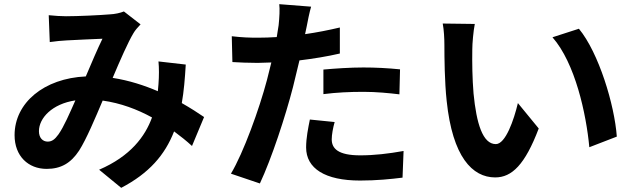

<svg xmlns="http://www.w3.org/2000/svg" viewBox="-20 -830 3040 922"><path d="M872 -520 741 -535C744 -504 744 -465 741 -426L738 -392C673 -420 599 -444 521 -456C557 -541 595 -628 621 -671C629 -685 641 -698 655 -713L575 -775C558 -768 532 -762 507 -761C460 -757 354 -752 297 -752C275 -752 241 -754 214 -757L219 -628C245 -632 280 -635 300 -636C346 -639 432 -642 472 -644C449 -597 420 -529 392 -463C191 -454 50 -336 50 -181C50 -80 116 -19 204 -19C272 -19 320 -46 360 -107C395 -162 437 -262 473 -347C559 -335 639 -305 710 -266C677 -175 607 -80 456 -15L562 72C696 2 772 -86 816 -199C847 -176 876 -153 902 -129L960 -268C931 -288 895 -311 853 -335C863 -391 868 -453 872 -520ZM342 -348C314 -285 287 -222 261 -185C243 -160 229 -150 209 -150C186 -150 167 -167 167 -200C167 -263 230 -331 342 -348Z M1533 -496V-378C1596 -386 1658 -389 1726 -389C1787 -389 1848 -383 1898 -377L1901 -497C1842 -503 1782 -506 1725 -506C1661 -506 1589 -501 1533 -496ZM1587 -244 1468 -256C1460 -216 1450 -168 1450 -122C1450 -21 1541 37 1709 37C1789 37 1857 30 1913 23L1918 -105C1846 -92 1777 -84 1710 -84C1603 -84 1573 -117 1573 -161C1573 -183 1579 -216 1587 -244ZM1219 -649C1178 -649 1144 -650 1093 -656L1096 -532C1131 -530 1169 -528 1217 -528L1283 -530L1262 -446C1225 -306 1149 -96 1089 4L1228 51C1284 -68 1351 -272 1387 -412L1418 -540C1484 -548 1552 -559 1612 -573V-698C1557 -685 1501 -674 1445 -666L1453 -704C1457 -726 1466 -771 1474 -798L1321 -810C1324 -787 1322 -746 1318 -709L1309 -652C1278 -650 1248 -649 1219 -649Z M2260 -715 2106 -717C2112 -686 2114 -643 2114 -615C2114 -554 2115 -437 2125 -345C2153 -77 2248 22 2358 22C2438 22 2501 -39 2567 -213L2467 -335C2448 -255 2408 -138 2361 -138C2298 -138 2268 -237 2254 -381C2248 -453 2247 -528 2248 -593C2248 -621 2253 -679 2260 -715ZM2760 -692 2633 -651C2742 -527 2795 -284 2810 -123L2942 -174C2931 -327 2855 -577 2760 -692Z"/></svg>

Font: Noto Sans Mono CJK SC
Style: Bold
Weight: 700
Designer: Ryoko NISHIZUKA 西塚涼子 (kana, bopomofo & ideographs); Paul D. Hunt (Latin, Greek & Cyrillic); Sandoll Communications 산돌커뮤니
Foundry: Adobe
Version: Version 2.004;hotconv 1.0.118;makeotfexe 2.5.65603